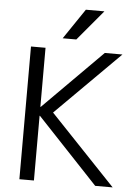

<svg xmlns="http://www.w3.org/2000/svg" viewBox="-62 -1004 757 1052"><g transform="rotate(5 316.5 -478.5)"><path d="M329 -790H254L367 -957H469ZM167 -356H165V0H85V-730H165V-405H167L491 -730H588L237 -380L598 0H502Z"/></g></svg>

Font: M PLUS 1p
Style: Regular
Weight: 400
Version: Version 1.062